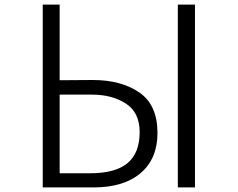

<svg xmlns="http://www.w3.org/2000/svg" viewBox="-20 -790 1040 840"><path d="M167 -770H241V-439L386 -440Q510 -440 589.5 -385.5Q669 -331 669 -208Q669 -96 595.5 -33Q522 30 389 30H167ZM758 -770H833V30H758ZM591 -212Q591 -298 530.5 -337Q470 -376 383 -376H241V-32H375Q484 -32 537.5 -76Q591 -120 591 -212Z"/></svg>

Font: LINE Seed JP_TTF Regular
Style: Regular
Weight: 400
Designer: LINE & Fontrix & Fontworks
Version: Version 1.002